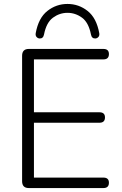

<svg xmlns="http://www.w3.org/2000/svg" viewBox="-20 -953 616 973"><path d="M126 0Q92 0 92 -35V-670Q92 -705 126 -705H504Q532 -705 532 -679Q532 -652 504 -652H152V-384H484Q512 -384 512 -358Q512 -331 484 -331H152V-53H504Q532 -53 532 -27Q532 0 504 0ZM180 -758Q171 -759 165 -766Q159 -773 161 -785Q175 -862 220 -897.5Q265 -933 322 -933Q379 -933 424 -897.5Q469 -862 483 -785Q485 -773 479 -766Q473 -759 464 -758Q445 -757 441 -778Q429 -839 395.5 -863.5Q362 -888 322 -888Q282 -888 248.5 -863.5Q215 -839 203 -778Q199 -757 180 -758Z"/></svg>

Font: Nunito Light
Style: Regular
Weight: 300
Designer: Vernon Adams
Foundry: Vernon Adams
Version: Version 3.601; ttfautohint (v1.8.2.53-6de2)